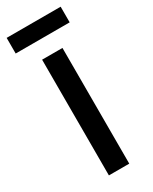

<svg xmlns="http://www.w3.org/2000/svg" viewBox="-198 -732 617 776"><g transform="rotate(-30 110.0 -344.0)"><path d="M159 0H64V-540H159ZM236 -688V-615H-16V-688Z"/></g></svg>

Font: Noto Sans Kannada ExtraCondensed Medium
Style: Regular
Weight: 500
Width: 2
Designer: Jelle Bosma - Monotype Design Team
Foundry: Monotype Imaging Inc.
Version: Version 2.005; ttfautohint (v1.8.4.7-5d5b)